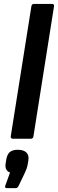

<svg xmlns="http://www.w3.org/2000/svg" viewBox="-20 -703 294 973"><path d="M44.5 0Q39.5 0 36.5 -3.3Q33.4 -6.7 34.4 -11.7L139.1 -671.3Q141.1 -683 151.5 -683H243.7Q249.4 -683 252.1 -680Q254.8 -677 253.8 -671.3L149.4 -11.7Q147.4 0 137.1 0ZM14.3 250.4Q3 250.4 6.6 238.4L30.9 171.3Q16.3 166 10.9 153.6Q5.6 141.2 8.9 123.2L11.9 104.9Q16.6 78.1 30.5 67Q44.4 56 70.5 56Q99.6 56 113.8 70Q128 84.1 123.7 110.2L120.7 127.9Q118.7 141.2 114.5 152.6Q110.4 163.9 103.7 177.6L74.3 238.7Q69.3 250.4 59.6 250.4Z"/></svg>

Font: Sofia Sans Hairline
Style: Italic
Weight: 1
Italic angle: -9°
Designer: Botio Nikoltchev, Ani Petrova
Foundry: lettersoup
Version: Version 4.102